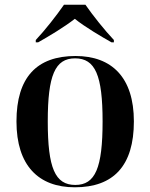

<svg xmlns="http://www.w3.org/2000/svg" viewBox="-20 -786 639 816"><path d="M132 -616V-606H142C183 -629 255 -672 298 -706C340 -672 413 -629 454 -606H464V-616C426 -656 374 -721 343 -766H252C221 -721 170 -656 132 -616ZM298 10C463 10 549 -82 549 -270C549 -457 455 -548 301 -548C136 -548 50 -457 50 -270C50 -82 144 10 298 10ZM300 0C214 0 183 -72 183 -270C183 -466 214 -538 299 -538C385 -538 416 -466 416 -270C416 -72 385 0 300 0Z"/></svg>

Font: Noto Serif Display SemiBold
Style: Regular
Weight: 600
Designer: Monotype Design Team
Foundry: Monotype Imaging Inc.
Version: Version 2.009